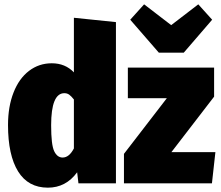

<svg xmlns="http://www.w3.org/2000/svg" viewBox="-20 -846 1020 886"><path d="M515 -744V0H342L336 -51Q284 20 201 20Q110 20 63.5 -55Q17 -130 17 -269Q17 -354 42.5 -419Q68 -484 114 -519Q160 -554 219 -554Q281 -554 321 -512V-764ZM321 -161V-387Q309 -402 299.5 -409Q290 -416 277 -416Q216 -416 216 -268Q216 -178 230 -148.5Q244 -119 269 -119Q299 -119 321 -161ZM968 -534V-400L771 -144H974L958 0H552V-136L750 -393H570V-534ZM895 -826 959 -755 828 -603H713L581 -755L645 -826L770 -730Z"/></svg>

Font: Fira Sans Condensed Black
Style: Regular
Weight: 900
Width: 3
Designer: Carrois Corporate & Edenspiekermann AG
Foundry: Carrois Corporate GbR & Edenspiekermann AG
Version: Version 4.203